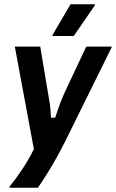

<svg xmlns="http://www.w3.org/2000/svg" viewBox="-20 -720 549 907"><path d="M25 166.7V161.7Q55 125 86.2 77.9Q117.5 30.8 140 -15.8L50 -500H170L205.8 -286.7Q210.8 -260.8 215 -232.5Q219.2 -204.2 220.8 -164.2H240.8Q254.2 -205.8 265.8 -235.8Q277.5 -265.8 287.5 -287.5L387.5 -500H509.2L307.5 -91.7Q262.5 0.8 222.9 67.1Q183.3 133.3 159.2 166.7ZM228.3 -550V-555L313.3 -700H428.3V-695L328.3 -550Z"/></svg>

Font: Familjen Grotesk SemiBold
Style: Italic
Weight: 600
Italic angle: -9.46201°
Designer: Anders Wikstroem, Jonas Baeckman, Matilda Gysing, Kristian Moeller
Foundry: Familjen STHLM AB
Version: Version 2.002